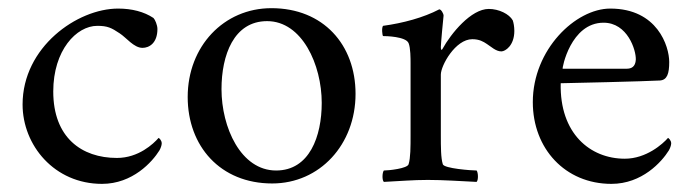

<svg xmlns="http://www.w3.org/2000/svg" viewBox="-20 -449 1723 477"><path d="M371.1 -377C371.1 -386.7 365.2 -400.4 361.3 -404.3C337.9 -419.9 307.6 -427.7 273.4 -427.7C171.9 -427.7 36.1 -332 36.1 -189.5C36.1 -87.9 115.2 7.8 233.4 7.8C309.6 7.8 358.4 -46.9 376 -75.2C378.9 -80.1 381.8 -87.9 381.8 -92.8C381.8 -100.6 375 -106.4 374 -106.4C361.3 -91.8 324.2 -56.6 270.5 -56.6C182.6 -56.6 112.3 -107.4 112.3 -221.7C112.3 -324.2 169.9 -384.8 221.7 -384.8C247.1 -384.8 256.8 -379.9 277.3 -366.2C293.9 -355.5 312.5 -330.1 334 -330.1C350.6 -330.1 371.1 -341.8 371.1 -377Z M643.6 -396.5C730.5 -396.5 779.3 -288.1 779.3 -193.4C779.3 -110.4 749 -25.4 666 -25.4C578.1 -25.4 530.3 -132.8 530.3 -227.5C530.3 -311.5 560.5 -396.5 643.6 -396.5ZM654.3 -428.7C536.1 -428.7 446.3 -334 446.3 -208C446.3 -85.9 527.3 6.8 656.2 6.8C774.4 6.8 863.3 -89.8 863.3 -215.8C863.3 -337.9 783.2 -428.7 654.3 -428.7Z M1075.2 -332C1075.2 -339.8 1081.1 -403.3 1082 -410.2C1082 -415 1076.2 -425.8 1071.3 -425.8C1032.2 -405.3 981.4 -391.6 931.6 -384.8C927.7 -379.9 929.7 -361.3 931.6 -359.4C938.5 -359.4 988.3 -358.4 995.1 -341.8C1000 -330.1 1000 -303.7 1000 -291V-113.3C1000 -84 1000 -56.6 995.1 -41C992.2 -30.3 945.3 -25.4 933.6 -25.4C929.7 -20.5 928.7 -2 933.6 2.9C973.6 1 1004.9 -2 1043 -2C1081.1 -2 1124 1 1164.1 2.9C1168.9 -2 1168 -20.5 1164.1 -25.4C1152.3 -25.4 1083 -30.3 1080.1 -41C1075.2 -56.6 1075.2 -84 1075.2 -113.3V-263.7C1075.2 -286.1 1111.3 -351.6 1153.3 -351.6C1170.9 -351.6 1180.7 -345.7 1189.5 -339.8C1200.2 -333 1211.9 -321.3 1225.6 -321.3C1235.4 -321.3 1257.8 -335.9 1257.8 -372.1C1257.8 -382.8 1255.9 -392.6 1253.9 -398.4C1245.1 -414.1 1219.7 -426.8 1194.3 -426.8C1150.4 -426.8 1100.6 -366.2 1079.1 -327.1C1078.1 -326.2 1078.1 -325.2 1077.1 -325.2C1075.2 -325.2 1075.2 -331.1 1075.2 -332Z M1373 -242.2C1384.8 -242.2 1588.9 -247.1 1619.1 -249C1637.7 -250 1642.6 -266.6 1642.6 -294.9C1642.6 -334 1613.3 -427.7 1496.1 -427.7C1410.2 -427.7 1303.7 -326.2 1303.7 -195.3C1303.7 -80.1 1383.8 7.8 1499 7.8C1575.2 7.8 1624 -46.9 1641.6 -75.2C1644.5 -80.1 1647.5 -87.9 1647.5 -92.8C1647.5 -100.6 1640.6 -106.4 1639.6 -106.4C1627 -91.8 1585.9 -54.7 1532.2 -54.7C1446.3 -54.7 1370.1 -117.2 1373 -242.2ZM1479.5 -392.6C1539.1 -392.6 1560.5 -324.2 1559.6 -300.8C1558.6 -283.2 1548.8 -278.3 1537.1 -278.3H1377.9C1376 -278.3 1397.5 -392.6 1479.5 -392.6Z"/></svg>

Font: Crimson
Style: Roman
Weight: 400
Version: Version 0.2